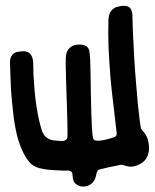

<svg xmlns="http://www.w3.org/2000/svg" viewBox="-20 -611 552 683"><path d="M500 -128.9Q496.6 -135.3 492.7 -139.6Q488.8 -143.6 485.8 -147.5Q482.9 -150.9 481.4 -155.3Q479.5 -162.6 476.6 -186Q473.6 -209.5 470.2 -242.7Q467.3 -276.4 463.9 -316.4Q460.4 -356.4 458 -397.9Q455.6 -439.9 453.6 -480Q451.7 -519.5 451.2 -552.2Q451.2 -562.5 449.2 -569.3Q446.8 -579.6 440.9 -584Q435.1 -588.9 427.2 -589.8Q419.9 -591.3 411.6 -589.8Q403.3 -588.4 396 -586.4Q383.8 -583 375.5 -572.3Q366.7 -561 365.7 -540.5Q364.3 -490.2 366.2 -439.9Q368.7 -390.1 372.6 -339.8Q377 -289.1 383.3 -238.8L395 -138.7Q396 -131.8 392.6 -127.4Q389.6 -123 382.8 -121.6L363.8 -116.2Q355.5 -114.3 346.7 -112.3Q338.4 -110.8 330.6 -110.4Q323.2 -110.4 317.9 -111.8Q313 -113.8 311.5 -118.7Q308.6 -129.9 307.1 -154.8Q305.7 -180.2 304.7 -211.9Q303.7 -243.7 303.2 -278.3Q303.2 -313 302.2 -344.7Q301.8 -375.5 300.8 -398.9Q299.3 -422.4 297.4 -431.6Q293.9 -444.8 282.2 -449.2Q271 -453.6 255.4 -452.1Q252.9 -451.2 251 -451.2Q249 -451.2 246.6 -450.7Q232.9 -447.3 223.6 -436Q214.4 -424.8 213.9 -401.9Q213.9 -395.5 213.9 -377.4Q214.4 -366.2 214.8 -335Q215.8 -310.1 216.3 -281.7Q217.3 -250 218.3 -226.1Q219.2 -197.8 219.7 -174.3Q219.7 -150.4 220.2 -135.7Q220.2 -122.1 219.2 -118.7L218.8 -118.2Q213.4 -109.4 200.2 -109.4Q192.4 -109.9 184.1 -110.4Q176.3 -110.8 168.9 -111.8Q154.3 -114.7 145 -122.6Q135.3 -129.9 129.4 -145Q124 -161.1 118.7 -184.6Q113.8 -207.5 109.4 -234.4Q105.5 -261.2 103 -289.6Q100.6 -317.9 99.1 -344.2Q98.6 -356 98.6 -366.7Q98.6 -377.4 98.1 -387.7Q96.2 -428.2 64 -428.7L50.3 -427.7Q33.2 -426.8 23.9 -416Q14.6 -405.3 15.6 -385.7L16.6 -356.9L17.6 -328.6Q18.1 -307.1 19.5 -287.1L22.9 -247.6Q25.4 -221.7 28.8 -192.4Q32.7 -163.6 39.1 -135.3Q45.9 -106.4 57.1 -80.6Q67.9 -54.2 85 -33.7Q93.8 -23.9 106 -18.1Q118.7 -12.2 134.3 -9.8Q149.9 -6.8 168.9 -5.9Q187 -4.9 209.5 -3.9H212.4L215.8 -4.4H222.2L225.6 -3.9Q227.5 -3.9 229.5 -2.9Q235.8 0 236.8 4.4Q237.3 5.9 237.8 8.8L238.3 15.6L239.3 22.9Q239.7 26.4 240.2 28.3Q243.7 41.5 257.3 48.3Q271 55.7 289.6 50.8Q301.8 47.4 311 36.6Q320.3 25.4 323.2 6.8Q324.2 1 326.7 -2.9Q329.1 -6.8 334.5 -8.3Q349.6 -12.2 367.2 -16.1Q384.8 -20 408.2 -24.4Q413.1 -25.4 418 -23.9Q422.9 -22 429.2 -20.5Q435.1 -19 442.4 -18.1Q449.7 -17.6 459.5 -20Q468.8 -22.5 479.5 -28.3Q490.2 -33.7 498.5 -44.9Q506.3 -55.7 509.3 -72.3Q512.2 -88.9 506.3 -113.3Q503.4 -123 500 -128.9Z"/></svg>

Font: Gochi Hand Cyrillic
Style: Regular
Weight: 400
Designer: Juan Pablo del Peral; Denis Ignatov
Foundry: Juan Pablo del Peral; Denis Ignatov
Version: Version 1.00 June 29, 2018, initial release